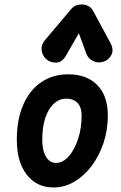

<svg xmlns="http://www.w3.org/2000/svg" viewBox="-20 -842 546 868"><path d="M223 5.5Q145 5.5 100.5 -52.8Q56 -111 56 -210.5Q56 -301 84.8 -367.5Q113.5 -434 165.8 -470Q218 -506 288.5 -506Q372.5 -506 420 -457.2Q467.5 -408.5 467.5 -319.5Q467.5 -254 447.8 -195.2Q428 -136.5 394 -91.5Q360 -46.5 315.8 -20.5Q271.5 5.5 223 5.5ZM233 -105.5Q264.5 -105.5 290.8 -135.2Q317 -165 333 -213.8Q349 -262.5 349 -320Q349 -357 330.5 -376.5Q312 -396 280.5 -396Q248 -396 223.2 -373.2Q198.5 -350.5 184.8 -308.8Q171 -267 171 -210Q171 -162 187.8 -133.8Q204.5 -105.5 233 -105.5ZM447.5 -563Q423 -555.5 401 -566Q379 -576.5 370.5 -599L336.5 -692L280 -593.5Q261.5 -560 234.8 -559Q208 -558 189 -574.5Q170.5 -592 168.2 -616.2Q166 -640.5 182.5 -659.5L300.5 -799.5Q311 -812 323.8 -817Q336.5 -822 349 -822Q363.5 -822 377.8 -815.5Q392 -809 401 -792.5L477.5 -651Q496 -617.5 483.8 -594Q471.5 -570.5 447.5 -563Z"/></svg>

Font: Edu AU VIC WA NT Pre SemiBold
Style: Regular
Weight: 600
Designer: Tina and Corey Anderson, Eben Sorkin, Mirko Velimirovic
Foundry: Google for Education
Version: Version 1.001